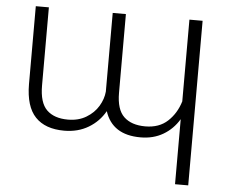

<svg xmlns="http://www.w3.org/2000/svg" viewBox="-52 -587 1000 850"><g transform="rotate(5 448.0 -162.5)"><path d="M755.9 -165V-528.3H814.5V203.1H755.9V-85.9Q729 -41 685.5 -15.6Q642.1 9.8 585 9.8Q460 9.8 426.8 -92.8Q400.4 -45.9 353.8 -18.1Q307.1 9.8 246.1 9.8Q161.6 9.8 117.7 -36.4Q73.7 -82.5 73.2 -181.6V-528.3H131.3V-181.2Q131.3 -104.5 164.3 -72.5Q197.3 -40.5 258.3 -40.5Q305.2 -40.5 339.6 -61.3Q374 -82 393.1 -113.8Q412.1 -145.5 415 -178.7V-528.3H473.6V-178.7Q473.6 -104 507.1 -72.3Q540.5 -40.5 602.1 -40.5Q663.6 -40.5 701.7 -75.9Q739.7 -111.3 755.9 -165Z"/></g></svg>

Font: Mardoto Light
Style: Regular
Weight: 400
Designer: Christian Robertson, Vahan Hovhannisyan
Foundry: Google
Version: Version 1.000